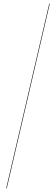

<svg xmlns="http://www.w3.org/2000/svg" viewBox="-20 -800 298 1070"><path d="M14.5 250 254.5 -780H257.5L17.5 250Z"/></svg>

Font: Bodoni Moda 72pt SemiBold
Style: Italic
Weight: 600
Italic angle: -13°
Designer: Owen Earl
Foundry: indestructible type
Version: Version 2.004